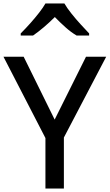

<svg xmlns="http://www.w3.org/2000/svg" viewBox="-20 -1083 631 1103"><path d="M241 0V-290L0 -757H116L294 -396L474 -757H590L347 -293V0ZM99 -879V-891Q128 -920 155.5 -951Q183 -982 205.5 -1011Q228 -1040 241 -1063H350Q365 -1037 390.5 -1005Q416 -973 443.5 -943Q471 -913 492 -891V-879H420Q389 -897 357 -925.5Q325 -954 295 -985Q264 -954 231.5 -926.5Q199 -899 170 -879Z"/></svg>

Font: Menbere
Style: Regular
Weight: 400
Designer: Aleme Tadesse
Foundry: Sorkin Type Co
Version: Version 1.000